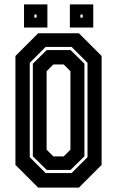

<svg xmlns="http://www.w3.org/2000/svg" viewBox="-20 -851 531 871"><path d="M153 0 50 -103V-597L153 -700H338L441 -597V-103L338 0ZM187 -66H305L377 -138V-566L305 -638H187L115 -566V-138ZM192 -80 129 -142V-562L192 -624H300L363 -562V-142L300 -80ZM222 -141.5H269L299.5 -172V-528L269 -558.5H222L191.5 -528V-172ZM297 -726V-831H403V-726ZM89 -726V-831H195V-726ZM136 -771H146V-785H136ZM345 -771H355V-785H345Z"/></svg>

Font: Tourney Condensed Regular
Style: Bold
Weight: 700
Width: 3
Designer: Tyler Finck
Foundry: Etcetera Type Co
Version: Version 1.010; ttfautohint (v1.8.3)